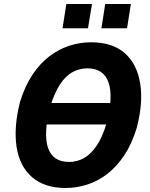

<svg xmlns="http://www.w3.org/2000/svg" viewBox="-20 -927 749 958"><path d="M162 -306 179 -413H588L571 -306ZM308 11Q202 11 139.5 -43.5Q77 -98 62.5 -195.5Q48 -293 80 -419Q105 -499 142.5 -555Q180 -611 227 -646.5Q274 -682 326.5 -699Q379 -716 434 -716Q542 -716 603 -661.5Q664 -607 679.5 -510.5Q695 -414 662 -288Q637 -207 599 -150.5Q561 -94 514.5 -58.5Q468 -23 415 -6Q362 11 308 11ZM325 -119Q364 -119 398.5 -138Q433 -157 462 -199.5Q491 -242 512 -313Q546 -445 521.5 -515.5Q497 -586 416 -586Q377 -586 342.5 -567.5Q308 -549 280 -507Q252 -465 230 -393Q196 -260 219.5 -189.5Q243 -119 325 -119ZM486 -786 505 -907H633L614 -786ZM292 -786 311 -907H439L419 -786Z"/></svg>

Font: Nunito Sans 7pt Condensed ExtraBold
Style: Italic
Weight: 800
Width: 3
Italic angle: -9°
Designer: Vernon Adams
Foundry: Vernon Adams
Version: Version 3.101;gftools[0.9.27]